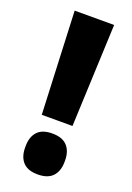

<svg xmlns="http://www.w3.org/2000/svg" viewBox="-129 -689 517 752"><g transform="rotate(20 129.0 -313.0)"><path d="M193.5 -211.5H65.5L47 -639H211.5ZM130 13.5Q88 13.5 68 -8.5Q48 -30.5 48 -69V-74.5Q48 -113 68 -135Q88 -157 130 -157Q172 -157 192.2 -135Q212.5 -113 212.5 -74.5V-69Q212.5 -30.5 192.2 -8.5Q172 13.5 130 13.5Z"/></g></svg>

Font: Anek Gujarati
Style: Bold
Weight: 700
Version: Version 1.003